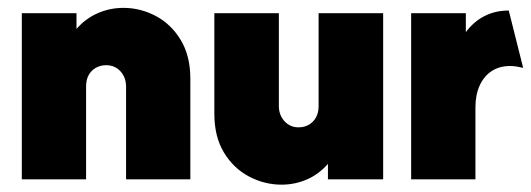

<svg xmlns="http://www.w3.org/2000/svg" viewBox="-20 -467 1384 500"><path d="M36.8 0V-432.6H179.2V-391.7Q202.8 -418.8 234.4 -432.6Q266 -446.5 301.4 -446.5Q345.8 -446.5 385.8 -425.3Q425.7 -404.2 450.7 -362.8Q475.7 -321.5 475.7 -261.8V0H308.3V-241Q308.3 -265.3 293.8 -281.2Q279.2 -297.2 256.2 -297.2Q241.7 -297.2 229.9 -290.6Q218.1 -284 211.1 -271.9Q204.2 -259.7 204.2 -241.7V0Z M713.2 13.9Q668.8 13.9 628.5 -7.3Q588.2 -28.5 563.2 -69.8Q538.2 -111.1 538.2 -170.8V-432.6H706.2V-191Q706.2 -167.4 720.8 -151.4Q735.4 -135.4 757.6 -135.4Q772.2 -135.4 784 -142Q795.8 -148.6 802.8 -161.1Q809.7 -173.6 809.7 -190.3V-432.6H977.8V0H834V-40.3Q810.4 -13.2 779.2 0.3Q747.9 13.9 713.2 13.9Z M1050.7 0V-432.6H1193.1V-383.3Q1213.9 -411.1 1242 -425.3Q1270.1 -439.6 1304.9 -439.6L1342.4 -290.3Q1333.3 -292.4 1325 -293.8Q1316.7 -295.1 1308.3 -295.1Q1280.6 -295.1 1260.4 -281.9Q1240.3 -268.8 1229.2 -244.4Q1218.1 -220.1 1218.1 -186.8V0Z"/></svg>

Font: Afacad Flux Black
Style: Regular
Weight: 900
Designer: Kristian Moeller
Foundry: Dicotype
Version: Version 1.100